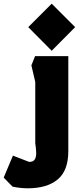

<svg xmlns="http://www.w3.org/2000/svg" viewBox="-50 -777 457 1040"><path d="M230 -502 103 -630 230 -757 357 -630ZM99 243Q81 243 58.5 240.5Q36 238 18 234L-30 185L20 66L108 100Q131 100 139 85.5Q147 71 146 47.5Q145 24 141 -1V-333L120 -423L140 -473H320V42Q320 147 262.5 195Q205 243 99 243Z"/></svg>

Font: Rowdies
Style: Regular
Weight: 400
Designer: Jaikishan Patel
Version: Version 1.000; ttfautohint (v1.8.3)